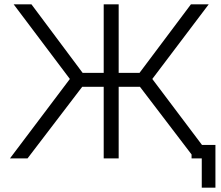

<svg xmlns="http://www.w3.org/2000/svg" viewBox="-20 -730 1020 885"><path d="M26 0 302 -366 43 -710H125L361 -394H458V-710H527V-394H623L860 -710H942L682 -366L911 -62H973V135H910V0H863V-18L625 -330H527V0H458V-330H359L107 0Z"/></svg>

Font: Raleway
Style: Regular
Weight: 400
Designer: Matt McInerney, Pablo Impallari, Rodrigo Fuenzalida
Foundry: Matt McInerney, Pablo Impallari, Rodrigo Fuenzalida
Version: Version 4.101;RELEASE